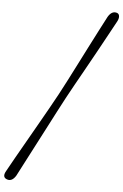

<svg xmlns="http://www.w3.org/2000/svg" viewBox="-102 -856 698 1088"><g transform="rotate(5 247.0 -311.5)"><path d="M271.5 -302.5Q253.5 -269 229.2 -222.2Q205 -175.5 177.8 -123Q150.5 -70.5 123.2 -18Q96 34.5 72 80.5Q48 126.5 31 159.5Q8.5 196.5 -20.5 185.5Q-50.5 174.5 -28 137Q-9.5 103 16.8 56.8Q43 10.5 72.5 -41Q102 -92.5 131.2 -144Q160.5 -195.5 186 -240.8Q211.5 -286 229 -318.5Q247 -351.5 270.5 -397.5Q294 -443.5 320.8 -495.8Q347.5 -548 374.2 -600.8Q401 -653.5 425.2 -700.2Q449.5 -747 467.5 -781.5Q489.5 -818.5 519 -808.5Q531 -804 532 -790Q533 -776 523.5 -759Q506 -727 481.2 -681.5Q456.5 -636 427.8 -584Q399 -532 370 -480Q341 -428 315.2 -382Q289.5 -336 271.5 -302.5Z"/></g></svg>

Font: Fraunces 9pt Soft
Style: Italic
Weight: 400
Italic angle: -16°
Version: Version 1.000;[0bf87f6ff]